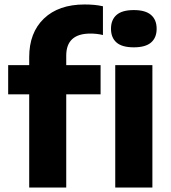

<svg xmlns="http://www.w3.org/2000/svg" viewBox="-20 -838 766 858"><path d="M110.5 0V-416.5H16.5V-547H110.5V-582.5Q110.5 -692 176.2 -755Q242 -818 358 -818Q381 -818 400.5 -816.2Q420 -814.5 440 -810V-681.5Q425.5 -685 411.8 -686.5Q398 -688 384 -688Q276 -688 276 -589.5V-547H429.5V-416.5H276V0ZM578 -626.5Q525.5 -626.5 500.8 -648Q476 -669.5 476 -709.5Q476 -749.5 500.8 -771.2Q525.5 -793 578 -793Q630 -793 655 -771.2Q680 -749.5 680 -709.5Q680 -669.5 655 -648Q630 -626.5 578 -626.5ZM495 0V-547H661V0Z"/></svg>

Font: Encode Sans SemiExpanded SemiExpanded
Style: Bold
Weight: 700
Width: 6
Designer: Multiple Designers
Foundry: Impallari Type
Version: Version 3.000; ttfautohint (v1.8.3) -l 8 -r 50 -G 200 -x 14 